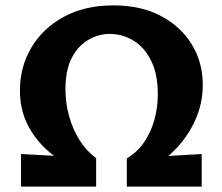

<svg xmlns="http://www.w3.org/2000/svg" viewBox="-20 -693 826 713"><path d="M278 -54Q209 -88 159 -132Q109 -176 81.5 -232Q54 -288 54 -357Q54 -444 96 -515.5Q138 -587 216 -630Q294 -673 401 -673Q504 -673 578 -633.5Q652 -594 692.5 -527.5Q733 -461 733 -378Q733 -308 704.5 -245.5Q676 -183 627 -134Q578 -85 513 -52L451 -105Q489 -127 514.5 -164Q540 -201 553 -247Q566 -293 566 -342Q566 -419 540.5 -469Q515 -519 474.5 -543Q434 -567 388 -567Q345 -567 307 -544.5Q269 -522 246 -477Q223 -432 223 -362Q223 -311 236.5 -262Q250 -213 275.5 -172.5Q301 -132 337 -106ZM58 0V-121L337 -106V0ZM451 0V-105L729 -121V0Z"/></svg>

Font: Ysabeau Infant ExtraBold
Style: Regular
Weight: 800
Designer: Christian Thalmann (Catharsis Fonts)
Version: Version 2.001;gftools[0.9.30]; featfreeze: ss01,ss02,lnum